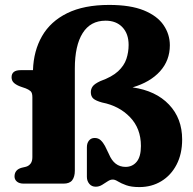

<svg xmlns="http://www.w3.org/2000/svg" viewBox="-20 -746 784 780"><path d="M720 -179.5Q720 -120.5 697.2 -77Q674.5 -33.5 635.2 -9.8Q596 14 546 14Q513.5 14 492.8 6.5Q472 -1 459.5 -8.8Q447 -16.5 439 -16.5Q429 -17 418 -9.8Q407 -2.5 394.8 5Q382.5 12.5 369 12.5Q352.5 12.5 342.8 0.8Q333 -11 333 -27.5V-148Q333 -164.5 341.5 -175Q350 -185.5 364.5 -185.5Q379.5 -185.5 389.2 -176.2Q399 -167 406.5 -153L422.5 -120Q444 -68 490 -68Q518 -68 535.2 -88.8Q552.5 -109.5 552.5 -153Q552.5 -224 508.2 -270Q464 -316 395 -329.5Q369.5 -336.5 359.2 -345.5Q349 -354.5 349 -371.5Q349 -384.5 356.5 -395Q364 -405.5 387.5 -416.5Q435 -433.5 459.8 -456.5Q484.5 -479.5 493.5 -506.8Q502.5 -534 502.5 -563.5Q502.5 -609 477.2 -635.5Q452 -662 409 -662Q347.5 -662 315.8 -611.5Q284 -561 284 -468V-52.5Q284 -28 273.5 -14Q263 0 238 0H77Q58.5 0 48.8 -8.2Q39 -16.5 39 -29Q39 -56.5 68 -64.5L85 -68.5Q96.5 -71.5 104 -81Q111.5 -90.5 111.5 -107.5V-351.5Q111.5 -369.5 103.8 -376Q96 -382.5 84.5 -387L65.5 -393.5Q48 -399.5 37.5 -408.5Q27 -417.5 27 -432Q27 -461 64 -461H114Q116.5 -539.5 150.8 -599.2Q185 -659 253 -692.5Q321 -726 423.5 -726Q510 -726 564.5 -703.8Q619 -681.5 644.5 -644Q670 -606.5 670 -562Q670 -500.5 630 -456.2Q590 -412 518.5 -391Q613 -377.5 666.5 -321.2Q720 -265 720 -179.5Z"/></svg>

Font: Fraunces 9pt Soft
Style: Bold
Weight: 700
Version: Version 1.000;[b76b70a41]